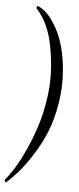

<svg xmlns="http://www.w3.org/2000/svg" viewBox="-63 -761 375 912"><g transform="rotate(5 124.5 -305.5)"><path d="M2 118.2Q-1.5 116.7 -3.7 112.5Q-5.9 108.4 -4.9 105.5Q15.1 82.5 38.6 44.9Q62 7.3 87.9 -49.6Q113.8 -106.4 133.3 -168.5Q152.8 -230.5 163.1 -305.9Q173.3 -381.3 167 -452.1Q158.7 -551.8 136 -614.3Q113.3 -676.8 74.2 -718.8Q74.2 -728.5 79.1 -730.5Q127.9 -712.4 171.1 -634.8Q214.4 -557.1 224.6 -439.5Q231.9 -356.9 218.3 -276.9Q204.6 -196.8 180.2 -137.9Q155.8 -79.1 120.8 -24.9Q85.9 29.3 57.9 61Q29.8 92.8 2 118.2Z"/></g></svg>

Font: Crimson
Style: Italic
Weight: 400
Italic angle: -11°
Version: Version 0.8